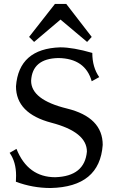

<svg xmlns="http://www.w3.org/2000/svg" viewBox="-20 -943 599 973"><path d="M236.3 9.8Q145.5 9.8 60.5 -22Q61.5 -33.2 61.5 -53.2Q61.5 -122.6 28.8 -168.5L63.5 -188.5Q121.1 -44.9 260.3 -44.9Q409.2 -49.8 420.4 -174.8Q420.4 -273.9 240.7 -321Q61 -368.2 61 -505.4Q75.2 -696.3 285.2 -703.1Q350.1 -703.1 447.8 -674.8Q447.8 -602.1 482.9 -552.2L444.8 -531.2Q412.1 -647 275.4 -648.9Q143.6 -646 137.7 -533.7Q137.7 -437.5 319.1 -393.1Q500.5 -348.6 500.5 -208.5Q485.4 4.4 236.3 9.8ZM421.4 -730.5 286.6 -843.8 152.8 -730.5 127.4 -755.9 258.3 -922.9H315.9L444.8 -755.9Z"/></svg>

Font: Kelvinch
Style: Regular
Weight: 400
Designer: Paul James MIller
Foundry: High-Logic / Made with FontCreator
Version: Version 3.30 September 23, 2016